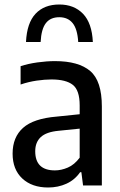

<svg xmlns="http://www.w3.org/2000/svg" viewBox="-20 -824 532 853"><path d="M194 9Q122 9 79 -31Q36 -71 36 -141.5Q36 -214.5 82.5 -256Q129 -297.5 232 -306L334 -316.5V-356Q334 -423 303.5 -447Q273 -471 208.5 -471Q179 -471 142.8 -465.8Q106.5 -460.5 71.5 -448.5V-530Q105 -541 146.5 -546.8Q188 -552.5 224.5 -552.5Q329 -552.5 380.8 -508.5Q432.5 -464.5 432.5 -351V0H349L341.5 -59H336Q312 -24.5 275 -7.8Q238 9 194 9ZM136.5 -152Q136.5 -67 224 -67Q252 -67 281.2 -79.5Q310.5 -92 334 -123.5V-252.5L240.5 -243Q186 -238 161.2 -215Q136.5 -192 136.5 -152ZM95.5 -637.5Q99.5 -722 138 -763Q176.5 -804 243.5 -804Q309 -804 348.8 -762.8Q388.5 -721.5 392.5 -637.5H327.5Q324 -695 302.8 -721.2Q281.5 -747.5 243.5 -747.5Q204 -747.5 183.8 -721.2Q163.5 -695 160.5 -637.5Z"/></svg>

Font: Encode Sans SmCnd Md
Style: Regular
Weight: 500
Width: 4
Designer: Multiple Designers
Foundry: Impallari Type
Version: Version 3.002; ttfautohint (v1.8.3) -l 8 -r 50 -G 200 -x 14 